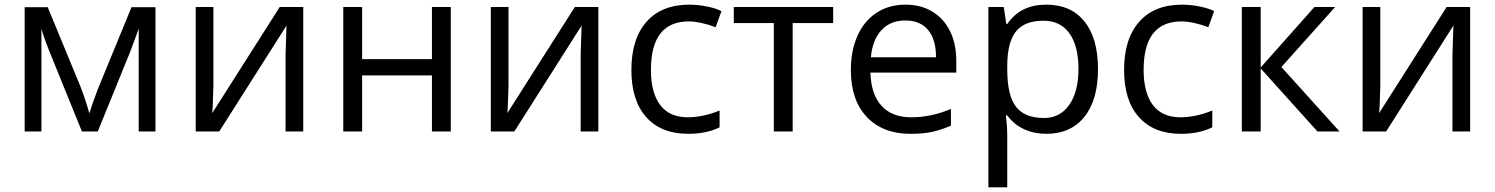

<svg xmlns="http://www.w3.org/2000/svg" viewBox="-20 -565 6423 825"><path d="M325 -195 185 -534H86V0H158V-442Q168 -404 194 -340L332 0H400L538 -339L566 -414L576 -442V0H648V-534H545L400 -181L379 -124L364 -78Q346 -141 325 -195Z M821 0H922L1211 -455L1209 -392L1207 -327V0H1283V-535H1182L892 -79L894 -107L897 -196V-535H821Z M1455 0H1536V-241H1836V0H1917V-535H1836V-311H1536V-535H1455Z M2089 0H2190L2479 -455L2477 -392L2475 -327V0H2551V-535H2450L2160 -79L2162 -107L2165 -196V-535H2089Z M3072 -18V-90Q3000 -61 2935 -61Q2857 -61 2817 -113.5Q2777 -166 2777 -265Q2777 -473 2940 -473Q2964 -473 2995.5 -466Q3027 -459 3055 -448L3080 -517Q3058 -529 3018.5 -537Q2979 -545 2942 -545Q2823 -545 2758 -471.5Q2693 -398 2693 -264Q2693 -133 2757 -61.5Q2821 10 2937 10Q3016 10 3072 -18Z M3133 -535V-466H3305V0H3386V-466H3560V-535Z M4066 -25V-97Q3982 -61 3895 -61Q3813 -61 3768 -110Q3723 -159 3720 -253H4089V-304Q4089 -376 4062.5 -430.5Q4036 -485 3986.5 -515Q3937 -545 3871 -545Q3800 -545 3747 -510.5Q3694 -476 3665 -412.5Q3636 -349 3636 -263Q3636 -135 3704.5 -62.5Q3773 10 3892 10Q3945 10 3983.5 2Q4022 -6 4066 -25ZM4002 -319H3722Q3729 -394 3767.5 -435.5Q3806 -477 3870 -477Q3934 -477 3968 -436Q4002 -395 4002 -319Z M4698 -268Q4698 -400 4640 -472.5Q4582 -545 4476 -545Q4421 -545 4379.5 -525Q4338 -505 4308 -462H4304L4293 -535H4227V240H4308V20Q4308 -23 4302 -69H4308Q4337 -30 4380 -10Q4423 10 4476 10Q4581 10 4639.5 -63Q4698 -136 4698 -268ZM4614 -269Q4614 -171 4574.5 -114.5Q4535 -58 4466 -58Q4382 -58 4345 -107Q4308 -156 4308 -268V-286Q4309 -385 4346 -430.5Q4383 -476 4464 -476Q4536 -476 4575 -422Q4614 -368 4614 -269Z M5189 -18V-90Q5117 -61 5052 -61Q4974 -61 4934 -113.5Q4894 -166 4894 -265Q4894 -473 5057 -473Q5081 -473 5112.5 -466Q5144 -459 5172 -448L5197 -517Q5175 -529 5135.5 -537Q5096 -545 5059 -545Q4940 -545 4875 -471.5Q4810 -398 4810 -264Q4810 -133 4874 -61.5Q4938 10 5054 10Q5133 10 5189 -18Z M5397 -535H5316V0H5397V-271L5641 0H5736L5486 -277L5717 -535H5628L5397 -275Z M5835 0H5936L6225 -455L6223 -392L6221 -327V0H6297V-535H6196L5906 -79L5908 -107L5911 -196V-535H5835Z"/></svg>

Font: OpenSansMMV
Style: Regular
Weight: 400
Designer: Steve Matteson
Foundry: Ascender Corporation
Version: Version 4.000